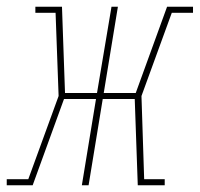

<svg xmlns="http://www.w3.org/2000/svg" viewBox="-59 -550 593 570"><path d="M-39 0V-18H25L115 -265L106 -512H46V-530H125L134 -274H229L272 -530H291L249 -274H344L437 -530H514V-512H451L361 -265L369 -18H430V0H350L341 -256H246L204 0H184L226 -256H131L38 0Z"/></svg>

Font: Iosevka Slab Thin Oblique
Style: Regular
Weight: 100
Italic angle: -9°
Monospace: yes
Designer: Belleve Invis
Foundry: Belleve Invis
Version: Version 11.1.0; ttfautohint (v1.8.3)